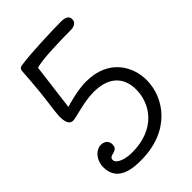

<svg xmlns="http://www.w3.org/2000/svg" viewBox="-240 -911 1022 1022"><g transform="rotate(-45 271.0 -400.0)"><path d="M418 -812C362 -812 175 -806 106 -794C94 -792 88 -784 87 -775C78 -647 75 -616 60 -505C58 -488 56 -468 56 -460C56 -422 64 -393 92 -393C118 -393 201 -424 277 -424C412 -424 447 -344 447 -274C447 -166 371 -51 194 -51C145 -51 93 -68 93 -96C93 -133 151 -104 151 -156C151 -184 131 -198 105 -198C66 -198 30 -156 30 -104C30 11 152 12 198 12C420 12 522 -138 522 -269C522 -369 460 -492 287 -492C225 -492 142 -468 126 -463L159 -724C199 -741 375 -743 423 -743C444 -743 471 -750 471 -779C471 -805 447 -812 418 -812Z"/></g></svg>

Font: Life Savers
Style: Bold
Weight: 700
Designer: Pablo Impallari, Rodrigo Fuenzalida, Brenda Gallo
Foundry: Pablo Impallari, Rodrigo Fuenzalida, Brenda Gallo
Version: Version 3.000